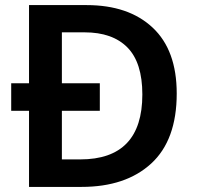

<svg xmlns="http://www.w3.org/2000/svg" viewBox="-20 -734 772 754"><path d="M320 -714Q485 -714 579.5 -625.5Q674 -537 674 -367Q674 -184 574 -92Q474 0 300 0H94V-299H24V-407H94V-714ZM312 -607H223V-407H372V-299H223V-108H295Q539 -108 539 -363Q539 -488 480.5 -547.5Q422 -607 312 -607Z"/></svg>

Font: Noto Sans Canadian Aboriginal SemiBold
Style: Regular
Weight: 600
Designer: Monotype Design Team, Typotheque's Kevin King
Foundry: Monotype Imaging Inc.
Version: Version 2.004; ttfautohint (v1.8.4.7-5d5b)